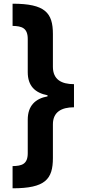

<svg xmlns="http://www.w3.org/2000/svg" viewBox="-20 -852 459 1038"><path d="M380 -272V-397C312 -397 266 -422 266 -491V-668C266 -783 224 -832 48 -832V-712C98 -711 130 -701 130 -641V-462C130 -388 169 -350 237 -337V-331C171 -319 130 -280 130 -205V-24C130 36 98 45 48 46V166C225 166 266 117 266 2V-180C266 -246 312 -272 380 -272Z"/></svg>

Font: Noto Sans Gurmukhi UI SemiCondensed ExtraBold
Style: Regular
Weight: 800
Width: 4
Designer: Jelle Bosma - Monotype Design Team
Foundry: Monotype Imaging Inc.
Version: Version 2.004